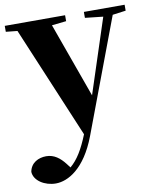

<svg xmlns="http://www.w3.org/2000/svg" viewBox="-97 -616 785 956"><g transform="rotate(-10 296.0 -137.5)"><path d="M599 -546H393V-516L484 -506L361 -130L225 -508L298 -516V-546H-7V-516L51 -510L288 54C259 126 231 173 193 205L177 184C152 152 123 129 83 129C44 129 5 148 -3 193C-1 238 52 271 108 271C169 271 257 224 316 68L532 -507L599 -516Z"/></g></svg>

Font: Noto Serif KR Black
Style: Regular
Weight: 900
Version: Version 1.001;PS 1.001;hotconv 16.6.54;makeotf.lib2.5.65590